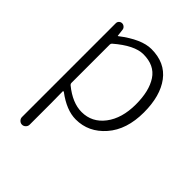

<svg xmlns="http://www.w3.org/2000/svg" viewBox="-217 -671 1039 1039"><g transform="rotate(45 302.0 -151.5)"><path d="M99.6 211.9V-505.9Q99.6 -516.6 106.9 -523.4Q114.3 -530.3 124 -530.3Q133.8 -530.3 141.6 -523.4Q149.4 -516.6 150.4 -506.8L155.3 -465.8Q155.3 -464.8 156.2 -464.8Q157.2 -464.8 158.2 -465.8Q259.8 -543.9 335 -543.9Q439.5 -543.9 494.1 -471.2Q548.8 -398.4 548.8 -272.5Q548.8 -140.6 480.5 -62.5Q412.1 15.6 314.5 15.6Q243.2 15.6 163.1 -44.9Q161.1 -45.9 159.2 -44.9Q157.2 -43.9 157.2 -42L158.2 48.8V211.9Q158.2 223.6 149.4 232.4Q140.6 241.2 128.9 241.2Q117.2 241.2 108.4 232.4Q99.6 223.6 99.6 211.9ZM308.6 -35.2Q387.7 -35.2 437.5 -100.6Q487.3 -166 487.3 -272.5Q487.3 -375 448.2 -434.1Q409.2 -493.2 324.2 -493.2Q255.9 -493.2 163.1 -413.1Q158.2 -408.2 158.2 -401.4V-107.4Q158.2 -100.6 164.1 -95.7Q238.3 -35.2 308.6 -35.2Z"/></g></svg>

Font: Gen Jyuu Gothic P Light
Style: Regular
Weight: 200
Designer: [Source Han Sans]
Ryoko NISHIZUKA  (kana & ideographs); Paul D. Hunt (Latin, Greek & Cyrillic); Wenlong ZHANG  (bopomofo
Version: Version 1.002.20150607